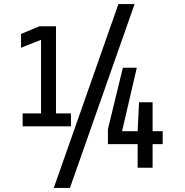

<svg xmlns="http://www.w3.org/2000/svg" viewBox="-20 -830 915 950"><path d="M326 100H246L566 -810H646ZM92 -205V-269H183V-633L84 -594V-662L175 -700H257V-269H331V-205ZM735 -117V0H661V-117H514V-191L588 -495H657L584 -181H661L668 -324H735V-181H785V-117Z"/></svg>

Font: Share Tech
Style: Regular
Weight: 400
Designer: Ralph du Carrois
Foundry: Carrois Type Design
Version: Version 1.100